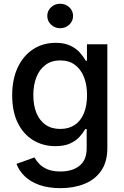

<svg xmlns="http://www.w3.org/2000/svg" viewBox="-20 -772 652 1007"><path d="M297.4 214.8Q233.9 214.8 187 198.2Q140.1 181.6 110.1 152.8Q80.1 124 66.4 87.4L160.6 53.7Q169.9 70.8 186.3 87.9Q202.6 105 229.5 116.2Q256.3 127.4 297.4 127.4Q359.4 127.4 397 97.4Q434.6 67.4 434.6 5.4V-95.2H427.2Q416 -75.2 397.2 -54.4Q378.4 -33.7 347.7 -19.5Q316.9 -5.4 270.5 -5.4Q206.1 -5.4 154.5 -36.4Q103 -67.4 73.5 -127Q43.9 -186.5 43.9 -272Q43.9 -357.4 73.5 -419.2Q103 -481 154.5 -514.2Q206.1 -547.4 271.5 -547.4Q318.4 -547.4 349.6 -532.2Q380.9 -517.1 399.9 -494.9Q418.9 -472.7 430.2 -453.1H436V-540H543V4.4Q543 77.1 510.5 123.8Q478 170.4 422.4 192.6Q366.7 214.8 297.4 214.8ZM295.9 -95.7Q340.8 -95.7 372.3 -116.9Q403.8 -138.2 420.2 -178.2Q436.5 -218.3 436.5 -272.9Q436.5 -327.6 420.2 -368.4Q403.8 -409.2 372.6 -432.1Q341.3 -455.1 295.9 -455.1Q250 -455.1 218.5 -431.6Q187 -408.2 170.9 -367.2Q154.8 -326.2 154.8 -272.9Q154.8 -219.2 171.1 -179.4Q187.5 -139.6 219 -117.7Q250.5 -95.7 295.9 -95.7ZM295.4 -624Q267.6 -624 247.8 -642.8Q228 -661.6 228 -688.5Q228 -715.3 247.8 -733.9Q267.6 -752.4 295.4 -752.4Q323.7 -752.4 343.5 -733.9Q363.3 -715.3 363.3 -688.5Q363.3 -661.6 343.5 -642.8Q323.7 -624 295.4 -624Z"/></svg>

Font: V-Inter
Style: Medium-500
Weight: 500
Designer: Rasmus Andersson
Foundry: rsms
Version: Version 4.000;git-4146feb